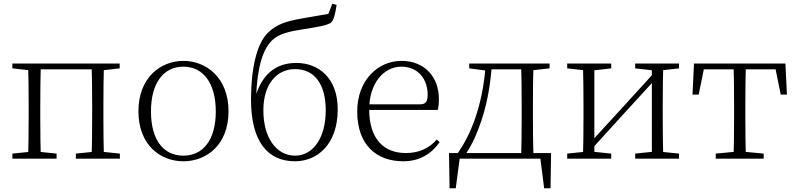

<svg xmlns="http://www.w3.org/2000/svg" viewBox="-20 -847 4256 1025"><path d="M130 0H198C196 -48 195 -158 195 -226V-283C195 -349 196 -460 198 -508H130C132 -460 133 -349 133 -283V-226C133 -158 132 -48 130 0ZM469 0H535C533 -48 532 -158 532 -226V-283C532 -349 533 -460 535 -508H469C471 -460 472 -349 472 -283V-226C472 -158 471 -48 469 0ZM46 0H282V-27L175 -38H155L46 -27ZM385 0H620V-27L514 -38H493L385 -27ZM46 -482 155 -470H163V-508H46ZM502 -470H514L619 -482V-508H502ZM163 -477H502V-508H163Z M959 14C1081 14 1200 -72 1200 -253C1200 -433 1080 -522 959 -522C838 -522 719 -433 719 -253C719 -72 837 14 959 14ZM959 -16C852 -16 786 -101 786 -252C786 -403 852 -491 959 -491C1065 -491 1132 -403 1132 -252C1132 -101 1065 -16 959 -16Z M1555 14C1669 14 1783 -71 1783 -264C1783 -428 1683 -511 1562 -511C1444 -511 1376 -441 1343 -329L1347 -327C1354 -499 1386 -588 1435 -634C1471 -667 1521 -679 1606 -692C1673 -703 1730 -711 1749 -728C1764 -745 1770 -776 1777 -821L1754 -827L1733 -773C1693 -765 1641 -758 1595 -749C1512 -734 1459 -720 1410 -672C1351 -615 1320 -481 1320 -316C1320 -88 1411 14 1555 14ZM1555 -16C1458 -16 1386 -108 1386 -258C1386 -400 1459 -478 1555 -478C1653 -478 1719 -406 1719 -257C1719 -112 1652 -16 1555 -16Z M2133 14C2219 14 2283 -25 2327 -88L2312 -102C2269 -54 2216 -30 2146 -30C2032 -30 1951 -102 1951 -263C1951 -401 2027 -491 2123 -491C2212 -491 2263 -425 2263 -341C2263 -306 2254 -290 2222 -290H1917V-260H2317C2321 -275 2323 -296 2323 -320C2323 -435 2247 -522 2124 -522C1995 -522 1887 -416 1887 -252C1887 -73 1990 14 2133 14Z M2889 0 2862 -23 2885 158H2919L2922 -30H2377L2380 158H2413L2437 -23L2411 0ZM2762 0H2828C2826 -48 2825 -158 2825 -226V-283C2825 -349 2826 -460 2828 -508H2762C2764 -460 2765 -349 2765 -283V-226C2765 -158 2764 -48 2762 0ZM2485 -482 2577 -470H2587V-508H2485ZM2795 -470H2806L2914 -482V-508H2795ZM2424 -30 2462 -6V-18C2493 -62 2517 -112 2536 -164C2577 -270 2599 -389 2606 -508H2573C2562 -326 2511 -153 2424 -30ZM2587 -477H2797V-508H2587Z M3008 0H3243V-27L3137 -38H3116L3008 -27ZM3371 0H3605V-27L3497 -38H3476L3371 -27ZM3092 0H3153V-508H3092C3094 -460 3095 -349 3095 -283V-226C3095 -158 3094 -48 3092 0ZM3133 -45 3316 -246 3500 -447H3506L3478 -465L3293 -262L3109 -61H3103ZM3460 0H3521C3519 -48 3518 -158 3518 -226V-283C3518 -349 3519 -460 3521 -508H3460ZM3008 -482 3117 -470H3138L3243 -482V-508H3008ZM3371 -482 3477 -470H3498L3605 -482V-508H3371Z M3677 -342H3710L3743 -505L3710 -477H4148L4115 -505L4148 -342H4181L4173 -508H3685ZM3801 0H4057V-27L3941 -38H3917L3801 -27ZM3896 0H3962C3960 -48 3959 -158 3959 -226V-283C3959 -349 3960 -460 3962 -508H3896C3898 -460 3899 -349 3899 -283V-226C3899 -158 3898 -48 3896 0Z"/></svg>

Font: Source Han Serif TW VF
Style: Regular
Weight: 250
Designer: Ryoko NISHIZUKA 西塚涼子 (kana & ideographs); Frank Grießhammer (Latin, Greek & Cyrillic); Wenlong ZHANG 张文龙 (bopomofo); San
Foundry: Adobe
Version: Version 2.002;hotconv 1.1.0;makeotfexe 2.6.0